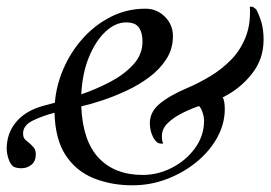

<svg xmlns="http://www.w3.org/2000/svg" viewBox="-27 -549 809 574"><path d="M408 -523Q442 -523 466 -499Q490 -475 490 -441Q490 -403 470.5 -372.5Q451 -342 419.5 -318.5Q388 -295 351.5 -278Q315 -261 279 -249Q243 -237 216 -231Q220 -128 268 -77Q316 -26 400 -26Q445 -26 487 -47.5Q529 -69 556 -106Q583 -143 583 -188Q583 -201 578 -214.5Q573 -228 568 -232Q544 -224 518 -211Q492 -198 474.5 -181Q457 -164 457 -142Q457 -127 461 -120Q458 -119 451.5 -120Q445 -121 441 -125Q433 -132 427 -147.5Q421 -163 421 -181Q421 -214 450 -238.5Q479 -263 533 -286Q566 -300 600.5 -320.5Q635 -341 663.5 -370Q692 -399 707.5 -438.5Q723 -478 720 -529Q727 -530 732 -526.5Q737 -523 739 -521Q748 -504 754.5 -482.5Q761 -461 761 -430Q761 -372 725.5 -327.5Q690 -283 639 -258Q645 -246 645 -223Q645 -179 622.5 -138Q600 -97 561 -65Q522 -33 472.5 -14Q423 5 369 5Q306 5 253.5 -16Q201 -37 169.5 -84.5Q138 -132 136 -212Q98 -202 70 -188Q42 -174 42 -150Q42 -137 49 -131Q56 -125 62 -120Q69 -114 74.5 -107Q80 -100 80 -88Q80 -67 67 -56.5Q54 -46 37 -46Q22 -46 13 -51Q3 -59 -2 -75.5Q-7 -92 -7 -104Q-7 -150 20.5 -183.5Q48 -217 100 -232Q108 -234 117 -236.5Q126 -239 137 -242Q141 -293 162.5 -343Q184 -393 220 -433.5Q256 -474 304 -498.5Q352 -523 408 -523ZM216 -267Q260 -282 302 -304Q344 -326 371.5 -356Q399 -386 399 -425Q399 -451 388.5 -466.5Q378 -482 350 -482Q318 -482 288.5 -454.5Q259 -427 239 -378.5Q219 -330 216 -267Z"/></svg>

Font: Amiri
Style: Italic
Weight: 400
Italic angle: 10°
Designer: Khaled Hosny
Version: Version 0.113